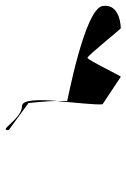

<svg xmlns="http://www.w3.org/2000/svg" viewBox="47 -694 451 686"><g transform="rotate(90 273.0 -350.5)"><path d="M-49 -491C-39 -426 300 -364 292 -364C289 -364 290 -349 291 -329C296 -395 305 -469 302 -491L204 -556C203 -562 144 -437 136 -437C128 -437 29 -562 30 -556C30 -556 -59 -556 -49 -491ZM298 -226C297 -230 291 -289 290 -329C285 -263 285 -203 309 -203C354 -203 398 -114 394 -156Z"/></g></svg>

Font: Ampere
Style: SCRevIta
Weight: 400
Version: Version 1